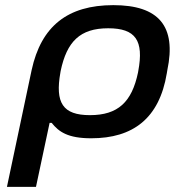

<svg xmlns="http://www.w3.org/2000/svg" viewBox="-20 -529 680 747"><path d="M629 -244 631 -256C667 -427 598 -509 421 -509C243 -509 140 -427 103 -256L7 198H120L173 -51H181C209 -16 244 9 335 9C497 9 600 -68 629 -244ZM215 -247 216 -253C240 -367 291 -419 401 -419C508 -419 540 -371 518 -253L517 -247C493 -132 439 -81 330 -81C224 -81 194 -129 215 -247Z"/></svg>

Font: LT Wave Medium
Style: Italic
Weight: 500
Designer: Daniel Lyons
Version: Version 2.5 (Glyphs App)